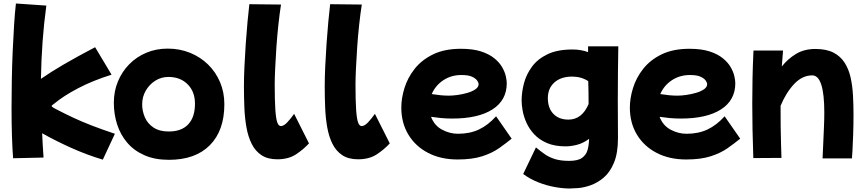

<svg xmlns="http://www.w3.org/2000/svg" viewBox="-20 -832 4961 1098"><path d="M55 73Q51 25 48.5 -50Q46 -125 46 -213Q46 -291 47.5 -374Q49 -457 52.5 -537.5Q56 -618 60.5 -688.5Q65 -759 71 -812L245 -800Q231 -698 223.5 -593.5Q216 -489 214 -381Q270 -420 344.5 -463.5Q419 -507 524 -562L618 -405Q510 -371 427 -327.5Q344 -284 291 -240Q281 -233 278 -230Q275 -227 275 -226Q275 -220 308 -204Q352 -181 399 -159Q446 -137 504 -114.5Q562 -92 637 -67L568 81Q477 54 386 13Q295 -28 221 -70Q222 -36 224.5 -1Q227 34 229 69Z M946 82Q866 82 806.5 56Q747 30 708 -15.5Q669 -61 650 -120Q631 -179 631 -244Q631 -310 654.5 -366.5Q678 -423 719.5 -465Q761 -507 817 -530.5Q873 -554 939 -554Q1008 -554 1067 -530Q1126 -506 1170 -463Q1214 -420 1238.5 -362Q1263 -304 1263 -236Q1263 -85 1180 -1.5Q1097 82 946 82ZM945 -80Q1018 -80 1056.5 -121Q1095 -162 1095 -239Q1095 -308 1053 -350Q1011 -392 943 -392Q902 -392 868 -370.5Q834 -349 813.5 -313.5Q793 -278 793 -235Q793 -197 808.5 -161Q824 -125 858 -102.5Q892 -80 945 -80Z M1566 79Q1511 79 1475.5 55.5Q1440 32 1419.5 -9Q1399 -50 1389.5 -103Q1380 -156 1377.5 -216.5Q1375 -277 1375 -338Q1375 -391 1378 -454.5Q1381 -518 1385.5 -583.5Q1390 -649 1395.5 -707Q1401 -765 1406 -808L1587 -806Q1579 -755 1572 -690.5Q1565 -626 1560.5 -560Q1556 -494 1553.5 -438Q1551 -382 1551 -349Q1551 -258 1554.5 -206Q1558 -154 1565.5 -132.5Q1573 -111 1586 -111Q1603 -111 1623 -132.5Q1643 -154 1662 -181L1747 -12Q1716 22 1673 50.5Q1630 79 1566 79Z M2028 79Q1973 79 1937.5 55.5Q1902 32 1881.5 -9Q1861 -50 1851.5 -103Q1842 -156 1839.5 -216.5Q1837 -277 1837 -338Q1837 -391 1840 -454.5Q1843 -518 1847.5 -583.5Q1852 -649 1857.5 -707Q1863 -765 1868 -808L2049 -806Q2041 -755 2034 -690.5Q2027 -626 2022.5 -560Q2018 -494 2015.5 -438Q2013 -382 2013 -349Q2013 -258 2016.5 -206Q2020 -154 2027.5 -132.5Q2035 -111 2048 -111Q2065 -111 2085 -132.5Q2105 -154 2124 -181L2209 -12Q2178 22 2135 50.5Q2092 79 2028 79Z M2597 80Q2501 80 2428.5 42.5Q2356 5 2315.5 -62Q2275 -129 2275 -217Q2275 -270 2293 -328.5Q2311 -387 2351 -438Q2391 -489 2456.5 -521Q2522 -553 2616 -553Q2684 -553 2730.5 -538Q2777 -523 2806.5 -499Q2836 -475 2851.5 -448Q2867 -421 2872.5 -396.5Q2878 -372 2878 -356Q2878 -259 2796.5 -206.5Q2715 -154 2566 -154Q2532 -154 2501.5 -157Q2471 -160 2445 -164Q2464 -114 2508 -90.5Q2552 -67 2599 -67Q2667 -67 2719 -91.5Q2771 -116 2817 -167L2906 -39Q2874 -13 2834.5 15Q2795 43 2738 61.5Q2681 80 2597 80ZM2619 -403Q2560 -403 2515 -373Q2470 -343 2449 -294Q2474 -290 2498.5 -287.5Q2523 -285 2547 -285Q2569 -285 2597.5 -289Q2626 -293 2653.5 -301Q2681 -309 2699 -321.5Q2717 -334 2717 -351Q2717 -359 2709 -371Q2701 -383 2680 -393Q2659 -403 2619 -403Z M3215 5Q3152 5 3108 -14Q3064 -33 3035.5 -63.5Q3007 -94 2991 -129.5Q2975 -165 2969 -198.5Q2963 -232 2963 -257Q2963 -305 2976.5 -356Q2990 -407 3022.5 -451Q3055 -495 3111.5 -522Q3168 -549 3254 -549Q3280 -549 3302 -545Q3324 -541 3343 -534V-567H3516Q3515 -507 3514 -431.5Q3513 -356 3513 -261Q3513 -212 3513.5 -158.5Q3514 -105 3514 -42Q3514 44 3491 99Q3468 154 3432 184Q3396 214 3357.5 227.5Q3319 241 3286.5 243.5Q3254 246 3238 246Q3199 246 3152 237.5Q3105 229 3058 210.5Q3011 192 2972 163L3045 11Q3070 32 3095 49.5Q3120 67 3153 77.5Q3186 88 3235 88Q3285 88 3309 70.5Q3333 53 3340.5 24.5Q3348 -4 3349 -38Q3315 -13 3280 -4Q3245 5 3215 5ZM3113 -271Q3113 -214 3144.5 -181Q3176 -148 3231 -148Q3308 -148 3346 -237Q3346 -269 3345.5 -302.5Q3345 -336 3344 -368Q3304 -394 3252 -394Q3188 -394 3150.5 -360.5Q3113 -327 3113 -271Z M3904 80Q3808 80 3735.5 42.5Q3663 5 3622.5 -62Q3582 -129 3582 -217Q3582 -270 3600 -328.5Q3618 -387 3658 -438Q3698 -489 3763.5 -521Q3829 -553 3923 -553Q3991 -553 4037.5 -538Q4084 -523 4113.5 -499Q4143 -475 4158.5 -448Q4174 -421 4179.5 -396.5Q4185 -372 4185 -356Q4185 -259 4103.5 -206.5Q4022 -154 3873 -154Q3839 -154 3808.5 -157Q3778 -160 3752 -164Q3771 -114 3815 -90.5Q3859 -67 3906 -67Q3974 -67 4026 -91.5Q4078 -116 4124 -167L4213 -39Q4181 -13 4141.5 15Q4102 43 4045 61.5Q3988 80 3904 80ZM3926 -403Q3867 -403 3822 -373Q3777 -343 3756 -294Q3781 -290 3805.5 -287.5Q3830 -285 3854 -285Q3876 -285 3904.5 -289Q3933 -293 3960.5 -301Q3988 -309 4006 -321.5Q4024 -334 4024 -351Q4024 -359 4016 -371Q4008 -383 3987 -393Q3966 -403 3926 -403Z M4288 72Q4285 -16 4283.5 -91Q4282 -166 4282 -239Q4282 -312 4283.5 -385.5Q4285 -459 4289 -543H4458Q4454 -498 4451 -452Q4485 -495 4532 -523.5Q4579 -552 4643 -552Q4706 -552 4746.5 -531Q4787 -510 4810.5 -473Q4834 -436 4844.5 -388.5Q4855 -341 4858 -286.5Q4861 -232 4861 -177Q4861 -117 4859 -62Q4857 -7 4855 30Q4853 67 4852 74H4684Q4686 33 4688 -13.5Q4690 -60 4692 -105.5Q4694 -151 4694 -188Q4694 -401 4625 -401Q4568 -401 4521.5 -351.5Q4475 -302 4444 -227Q4444 -217 4444 -207Q4444 -159 4444.5 -107.5Q4445 -56 4446.5 -9.5Q4448 37 4449 71Z"/></svg>

Font: KN Bobohei
Style: Bold
Weight: 700
Designer: Kingnam Type Foundry
Version: Version 1.710;March 18, 2023